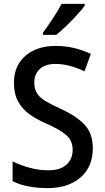

<svg xmlns="http://www.w3.org/2000/svg" viewBox="-20 -961 541 991"><path d="M459 -195Q459 -100 395.5 -45Q332 10 225 10Q173 10 126.5 1Q80 -8 45 -26V-128Q83 -109 131.5 -95.5Q180 -82 229 -82Q292 -82 323.5 -111.5Q355 -141 355 -187Q355 -235 322.5 -263.5Q290 -292 215 -325Q169 -345 132 -371.5Q95 -398 73.5 -437Q52 -476 52 -534Q52 -592 78.5 -634.5Q105 -677 153.5 -700.5Q202 -724 267 -724Q318 -724 363 -713Q408 -702 449 -683L416 -593Q378 -611 341 -621Q304 -631 266 -631Q213 -631 185 -604.5Q157 -578 157 -536Q157 -503 170 -481Q183 -459 212 -441Q241 -423 290 -401Q372 -364 415.5 -318.5Q459 -273 459 -195ZM417 -931Q403 -912 377 -883.5Q351 -855 322 -827Q293 -799 270 -781H202V-793Q226 -825 253 -866Q280 -907 298 -941H417Z"/></svg>

Font: Noto Sans Gurmukhi SemiCondensed Medium
Style: Regular
Weight: 500
Width: 4
Designer: Jelle Bosma - Monotype Design Team
Foundry: Monotype Imaging Inc.
Version: Version 2.004; ttfautohint (v1.8.4.7-5d5b)